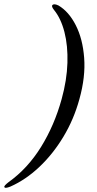

<svg xmlns="http://www.w3.org/2000/svg" viewBox="-94 -758 451 897"><path d="M277 -295Q251 -200 202 -118.8Q153 -37.5 89.5 22.2Q26 82 -45 113.5Q-72 124.5 -74 115Q-75 109.5 -54 93Q35 29.5 97.5 -71.2Q160 -172 194 -295Q218.5 -383.5 221 -464Q223.5 -544.5 207 -608.5Q190.5 -672.5 158 -712Q145.5 -728 150.5 -734Q158 -742.5 179 -732.5Q227.5 -704 260 -640.2Q292.5 -576.5 299.2 -487.8Q306 -399 277 -295Z"/></svg>

Font: Fraunces 72pt
Style: Italic
Weight: 400
Italic angle: -16°
Version: Version 1.000;[b76b70a41]